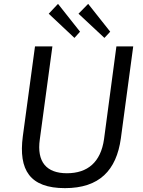

<svg xmlns="http://www.w3.org/2000/svg" viewBox="-20 -963 738 993"><path d="M280 -943 232 -892 365 -767 394 -799ZM436 -943 386 -892 520 -767 550 -799ZM605 -247 669 -723H582L518 -243C501 -124 433 -67 326 -67C221 -67 169 -125 186 -243L251 -723H161L98 -258C75 -83 135 10 316 10C494 10 582 -82 605 -247Z"/></svg>

Font: United Sans
Style: Italic
Weight: 400
Italic angle: -8°
Designer: Pablo Impallari, Rodrigo Fuenzalida (Modified by Dan O. Williams)
Version: Version 1.000;PS 001.000;hotconv 1.0.88;makeotf.lib2.5.64775